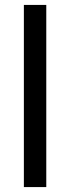

<svg xmlns="http://www.w3.org/2000/svg" viewBox="-20 -760 286 780"><path d="M77 -740H168V0H77Z"/></svg>

Font: Poppins
Style: Regular
Weight: 400
Designer: Ninad Kale (Devanagari), Jonny Pinhorn (Latin)
Version: Version 5.002